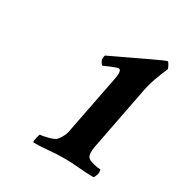

<svg xmlns="http://www.w3.org/2000/svg" viewBox="-104 -820 509 540"><g transform="rotate(30 150.5 -549.5)"><path d="M76.2 -356.4Q74.2 -358.4 77.1 -371.6Q80.1 -384.8 82 -384.8Q89.8 -384.8 107.9 -389.6Q126 -394.5 130.9 -400.4Q144.5 -417 147.5 -432.6L185.5 -627Q191.4 -657.2 179.7 -657.2Q174.8 -657.2 136.7 -640.6Q133.8 -641.6 129.9 -647.9Q126 -654.3 127 -660.2Q127 -667 128.9 -668.9Q284.2 -743.2 288.1 -743.2H289.1Q292 -743.2 296.4 -734.9Q300.8 -726.6 300.8 -723.6Q291 -701.2 283.7 -680.7Q276.4 -660.2 272.5 -640.6L232.4 -433.6Q227.5 -407.2 234.4 -398.4Q238.3 -392.6 253.9 -388.7Q269.5 -384.8 277.3 -384.8Q278.3 -384.8 278.8 -378.9Q279.3 -373 278.3 -370.1Q273.4 -357.4 272.5 -356.4Q248 -356.4 223.6 -358.9Q199.2 -361.3 173.8 -361.3Q149.4 -361.3 125 -358.9Q100.6 -356.4 76.2 -356.4Z"/></g></svg>

Font: Crimson Text
Style: Bold Italic
Weight: 700
Italic angle: -11°
Designer: Sebastian Kosch
Foundry: Sebastian Kosch
Version: Version 1.100; ttfautohint (v1.8.4)